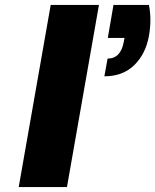

<svg xmlns="http://www.w3.org/2000/svg" viewBox="-20 -760 631 780"><path d="M382 -740 252 0H56L186 -740ZM585 -740Q591 -710 591 -679Q591 -647 585 -614Q572 -541 525.5 -495.5Q479 -450 404 -450L417 -522Q471 -522 483 -591L486 -606H418L441 -740Z"/></svg>

Font: Fz Poppins ExtBd
Style: Italic
Weight: 800
Italic angle: -10°
Designer: Ninad Kale (Devanagari), Jonny Pinhorn (Latin)
Foundry: Indian Type Foundry
Version: Vit hóa bi Vntype.Com & FontZin.Com